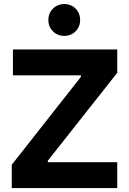

<svg xmlns="http://www.w3.org/2000/svg" viewBox="-20 -954 654 974"><path d="M533 -571.9H45.6V-703.1H574.8V-584.8ZM406.7 -584.8H574.8L206.3 -118.1H39.6ZM39.6 -118.1 79.1 -131.2H574.8V0H39.6ZM398.7 -572.1V-561.6H390.4V-572.1ZM222.7 -140.8V-131.2H213.2V-140.8ZM225.3 -852.8Q225.3 -876.3 236.2 -894.6Q247.2 -912.9 265.6 -923.2Q284.1 -933.6 306.2 -933.6Q328.2 -933.6 346.6 -923.3Q365 -913 375.7 -894.6Q386.5 -876.3 386.5 -852.8Q386.5 -829.4 375.7 -811Q364.9 -792.6 346.6 -782.2Q328.2 -771.9 306.2 -771.9Q284.1 -771.9 265.6 -782.2Q247.2 -792.6 236.2 -811Q225.3 -829.4 225.3 -852.8Z"/></svg>

Font: Wand UI Pro
Style: Regular
Weight: 400
Designer: Andreas Faust
Version: Version 1.003;FEAKit 1.0